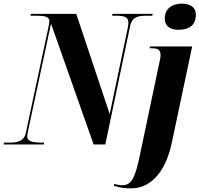

<svg xmlns="http://www.w3.org/2000/svg" viewBox="-57 -790 1091 1050"><path d="M917 -627C981 -627 1014 -655 1014 -710C1014 -754 978 -770 938 -770C890 -770 844 -748 844 -687C844 -646 876 -627 917 -627ZM-37 0H182L184 -10H175C123 -10 92 -17 92 -41C92 -49 93 -58 97 -77L222 -661L455 0H519L655 -649C666 -699 702 -704 743 -704H776L778 -714H558L556 -704H581C627 -704 645 -694 645 -667C645 -660 644 -651 642 -639L543 -166L360 -714H112L110 -704H143C184 -704 213 -700 213 -674C213 -667 210 -656 207 -637L84 -62C74 -17 37 -10 -5 -10H-36ZM661 240C754 240 844 169 882 -7L994 -536H763L761 -526H772C810 -526 821 -516 821 -488C821 -473 816 -454 811 -431L710 49C683 180 664 223 612 223C599 223 577 219 568 216L565 226C598 236 622 240 661 240Z"/></svg>

Font: Noto Serif Display Condensed ExtraBold
Style: Italic
Weight: 800
Width: 3
Italic angle: -12°
Designer: Monotype Design Team
Foundry: Monotype Imaging Inc.
Version: Version 2.009